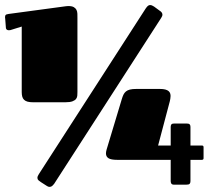

<svg xmlns="http://www.w3.org/2000/svg" viewBox="-20 -730 844 759"><path d="M193.8 -2.9Q190.9 1 186.5 4.9Q182.1 8.8 175.8 8.8Q170.4 8.8 165 4.9L142.1 -9.8Q136.7 -13.2 132.3 -17.1Q127.9 -21 127.9 -26.9Q127.9 -33.2 133.8 -42L556.2 -696.8Q561.5 -704.6 565.4 -707.3Q569.3 -710 573.2 -710Q577.6 -710 581.1 -708.3Q584.5 -706.5 588.9 -704.1L610.8 -688Q622.1 -681.2 622.1 -671.9Q622.1 -668.9 620.8 -666Q619.6 -663.1 617.2 -659.2ZM22 -611.3Q21 -611.3 19.3 -610.8Q17.6 -610.4 15.1 -610.4Q10.7 -610.4 7.6 -612.3Q4.4 -614.3 3.4 -618.7L0.5 -656.7Q0 -658.2 0 -659.7V-662.6Q0 -667.5 2 -670.4Q3.9 -673.3 13.7 -674.8L227.5 -703.6Q232.9 -704.6 240 -705.3Q247.1 -706.1 249.5 -706.1Q264.2 -706.1 271.5 -701.9Q278.8 -697.8 282.2 -691.2Q285.6 -684.6 285.9 -675.8Q286.1 -667 286.1 -658.2V-366.2Q286.1 -359.4 285.6 -352.3Q285.2 -345.2 281 -339.4Q276.9 -333.5 266.8 -329.6Q256.8 -325.7 237.8 -325.7H111.8Q97.7 -325.7 88.9 -328.1Q80.1 -330.6 75 -335.7Q69.8 -340.8 67.9 -348.4Q65.9 -356 65.9 -366.2V-625ZM777.8 -154.8Q784.7 -154.8 784.7 -148.4V-104.5Q784.7 -98.1 777.8 -98.1H732.9V-13.7Q732.9 -6.8 729.7 -3.4Q726.6 0 716.8 0H668Q659.7 0 657.2 -4.4Q654.8 -8.8 654.8 -13.7V-98.1H443.8Q418.9 -98.1 408.9 -104.5Q398.9 -110.8 398.9 -123.5Q398.9 -129.9 401.4 -138.7L461.4 -337.9Q464.4 -348.1 468 -355.7Q471.7 -363.3 477.8 -368.4Q483.9 -373.5 493.7 -376Q503.4 -378.4 519 -378.4H612.3Q625 -378.4 633.3 -376.2Q641.6 -374 646.2 -370.1Q650.9 -366.2 652.6 -361.1Q654.3 -356 654.3 -350.6Q654.3 -345.2 653.3 -339.8Q652.3 -334.5 651.4 -330.1L605 -154.8H654.8V-228.5Q654.8 -233.9 657.2 -237.8Q659.7 -241.7 668 -241.7H718.3Q726.6 -241.7 729.7 -238.5Q732.9 -235.4 732.9 -228.5V-154.8Z"/></svg>

Font: Fascinate
Style: Regular
Weight: 900
Designer: Astigmatic (AOETI)
Foundry: Astigmatic (AOETI)
Version: Version 1.000